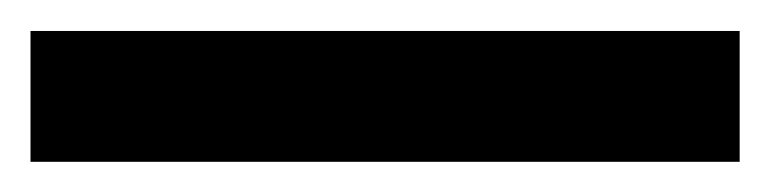

<svg xmlns="http://www.w3.org/2000/svg" viewBox="-29 -20 498 124"><path d="M448.7 0V84.5H-9.3V0Z"/></svg>

Font: Inter Cardless Tabular
Style: Regular
Weight: 400
Designer: Rasmus Andersson
Foundry: rsms
Version: Version 4.000;git-4fc901f